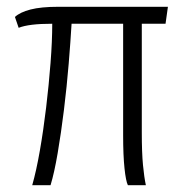

<svg xmlns="http://www.w3.org/2000/svg" viewBox="-20 -546 544 566"><path d="M75 0Q87 -42 97.5 -102Q108 -162 116 -229Q124 -296 129 -360.5Q134 -425 134 -476Q99 -476 74.5 -473Q50 -470 35 -464L24 -496Q39 -510 70 -518Q101 -526 152 -526H475L468 -476H398V-156Q398 -96 401.5 -59.5Q405 -23 410 0H357Q351 -12 347 -50Q343 -88 343 -147V-476H191Q188 -425 182.5 -358Q177 -291 168.5 -222Q160 -153 150 -94.5Q140 -36 129 0Z"/></svg>

Font: Archivo Condensed ExtraLight
Style: Regular
Weight: 250
Width: 3
Designer: Hector Gatti
Foundry: Omnibus-Type
Version: Version 2.001